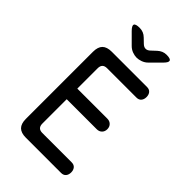

<svg xmlns="http://www.w3.org/2000/svg" viewBox="-276 -1051 1153 1153"><g transform="rotate(45 300.0 -475.0)"><path d="M190 -427H445Q465 -427 477.5 -414.5Q490 -402 490 -382Q490 -362 477.5 -349.5Q465 -337 445 -337H190V-130Q190 -110 200 -100Q210 -90 230 -90H479Q499 -90 509.5 -77.5Q520 -65 520 -45Q520 -25 509.5 -12.5Q499 0 479 0H180Q139 0 119.5 -19.5Q100 -39 100 -80V-650Q100 -691 119.5 -710.5Q139 -730 180 -730H479Q499 -730 509.5 -717.5Q520 -705 520 -685Q520 -665 509.5 -652.5Q499 -640 479 -640H230Q210 -640 200 -630Q190 -620 190 -600ZM197 -950Q214 -950 228.5 -944Q243 -938 255 -926L282 -900Q296 -886 311 -886Q326 -886 340 -900L369 -927Q381 -938 395 -944Q409 -950 426 -950Q459 -950 463.5 -938Q468 -926 445 -903L381 -839Q366 -824 346.5 -817Q327 -810 310 -810Q293 -810 274 -817Q255 -824 240 -839L177 -902Q153 -926 158 -938Q163 -950 197 -950Z"/></g></svg>

Font: Maple Mono NF CN
Style: Regular
Weight: 400
Monospace: yes
Designer: subframe7536
Version: Version 7.000